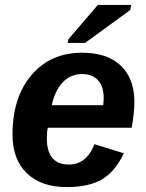

<svg xmlns="http://www.w3.org/2000/svg" viewBox="-20 -753 596 783"><path d="M517 -232H175Q171 -216 171 -189Q171 -82 261 -82Q333 -82 365 -165L485 -128Q449 -52 395 -21Q341 10 252 10Q148 10 89.5 -46.5Q31 -103 31 -204Q31 -356 108.5 -447Q186 -538 315 -538Q417 -538 472.5 -485.5Q528 -433 528 -337Q528 -292 517 -232ZM191 -324H401L403 -351Q403 -401 379.5 -426Q356 -451 315 -451Q269 -451 237 -418.5Q205 -386 191 -324ZM327 -578H256L259 -593L379 -733H515L511 -712Z"/></svg>

Font: Libra Sans
Style: Bold Italic
Weight: 700
Italic angle: -12°
Foundry: Context Ltd
Version: Version 1.002